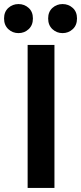

<svg xmlns="http://www.w3.org/2000/svg" viewBox="-62 -919 399 945"><path d="M74 6H206V-698H74ZM100 -828Q100 -861 79 -880Q58 -899 29 -899Q0 -899 -21 -880Q-42 -861 -42 -828Q-42 -795 -21 -775.5Q0 -756 29 -756Q58 -756 79 -775.5Q100 -795 100 -828ZM317 -828Q317 -861 296 -880Q275 -899 246 -899Q217 -899 196 -880Q175 -861 175 -828Q175 -795 196 -775.5Q217 -756 246 -756Q275 -756 296 -775.5Q317 -795 317 -828Z"/></svg>

Font: Repo DemiBold
Style: Regular
Weight: 600
Designer: Stefan Peev
Foundry: Context Ltd
Version: Version 1.502